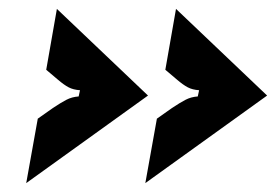

<svg xmlns="http://www.w3.org/2000/svg" viewBox="-20 -492 621 432"><path d="M39 -80 65 -225 99 -249Q117 -261 129.5 -267.5Q142 -274 157 -275L160 -289Q145 -290 134.5 -295.5Q124 -301 110 -313L84 -335L108 -472L313 -277ZM307 -80 333 -225 367 -249Q385 -261 397.5 -267.5Q410 -274 425 -275L428 -289Q413 -290 402.5 -295.5Q392 -301 378 -313L352 -335L376 -472L581 -277Z"/></svg>

Font: Open Sauce Sans Black Italic
Style: Regular
Weight: 900
Italic angle: -10°
Designer: Alfredo Marco Pradil
Foundry: Creative Sauce Fz LLC
Version: Version 1.477